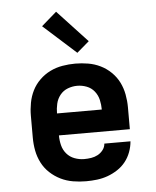

<svg xmlns="http://www.w3.org/2000/svg" viewBox="-54 -816 709 871"><g transform="rotate(-5 300.0 -381.0)"><path d="M303 8Q273 8 243.5 3Q214 -2 187.5 -15Q161 -28 139 -48.5Q117 -69 103.5 -95.5Q90 -122 84.5 -151Q79 -180 79 -210V-310Q79 -339 84.5 -368.5Q90 -398 103 -424Q116 -450 137.5 -471Q159 -492 185.5 -505Q212 -518 241.5 -523Q271 -528 300 -528Q329 -528 358.5 -523Q388 -518 414.5 -505Q441 -492 462.5 -471Q484 -450 497 -424Q510 -398 515.5 -368.5Q521 -339 521 -310V-210H198Q198 -187 203.5 -165Q209 -143 223.5 -126Q238 -109 259.5 -101Q281 -93 303 -93Q319 -93 335 -95.5Q351 -98 365 -105.5Q379 -113 389 -126Q399 -139 400 -155H519Q517 -130 508 -106Q499 -82 483.5 -62.5Q468 -43 446.5 -29Q425 -15 401.5 -6.5Q378 2 353 5Q328 8 303 8ZM402 -310Q402 -332 397 -354Q392 -376 378 -393.5Q364 -411 343 -419Q322 -427 300 -427Q278 -427 257 -419Q236 -411 222 -393.5Q208 -376 203 -354Q198 -332 198 -310ZM314 -576 165 -710 234 -770 370 -624Z"/></g></svg>

Font: Iosevka Plex Etoile
Style: Bold
Weight: 700
Designer: Belleve Invis
Foundry: Belleve Invis
Version: Version 25.1.1; ttfautohint (v1.8.4)